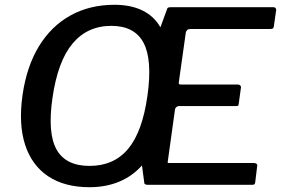

<svg xmlns="http://www.w3.org/2000/svg" viewBox="-20 -772 1174 802"><path d="M1041 -91Q1048 -91 1052 -87.5Q1056 -84 1054 -76L1046 -10Q1045 -4 1042.5 -2Q1040 0 1032 0H597Q592 0 588 -1.5Q584 -3 583 -6L573 -81Q533 -36 477.5 -13Q422 10 354 10Q250 10 181.5 -35.5Q113 -81 85 -167Q57 -253 74 -374Q91 -494 142.5 -578.5Q194 -663 274.5 -707.5Q355 -752 458 -752Q527 -752 575.5 -728Q624 -704 650 -658L679 -737Q681 -740 684.5 -741Q688 -742 693 -742H1122Q1128 -742 1131.5 -737.5Q1135 -733 1133 -726L1124 -663Q1123 -656 1120.5 -653.5Q1118 -651 1109 -651H775Q767 -651 762 -646.5Q757 -642 756 -635L727 -429Q726 -422 728 -420.5Q730 -419 736 -419H973Q980 -419 984 -414.5Q988 -410 986 -403L977 -337Q976 -332 974.5 -330.5Q973 -329 966 -329H727Q722 -329 717 -325Q712 -321 711 -315L681 -99Q680 -92 681 -91.5Q682 -91 687 -91H1041ZM354 -79Q456 -79 515.5 -150.5Q575 -222 596 -373Q617 -523 579.5 -593.5Q542 -664 445 -664Q345 -664 283 -590Q221 -516 199 -362Q178 -215 216.5 -147Q255 -79 354 -79Z"/></svg>

Font: Libre Franklin Thin Medium
Style: Italic
Weight: 500
Italic angle: -8°
Version: Version 3.000